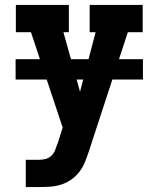

<svg xmlns="http://www.w3.org/2000/svg" viewBox="-20 -540 640 775"><path d="M84 215V105H137Q151 105 164.5 101.5Q178 98 188 88Q198 78 203 65Q208 52 212 39H213V38L233 -25L105 -410H44V-520H258V-410H236L303 -170L366 -410H342V-520H556V-410H496L338 73Q331 94 322.5 115Q314 136 300 154Q286 172 267.5 185Q249 198 227 205Q205 212 182.5 213.5Q160 215 137 215ZM43 -219V-301H557V-219Z"/></svg>

Font: Iosevka Etoile Extrabold
Style: Regular
Weight: 800
Designer: Belleve Invis
Foundry: Belleve Invis
Version: Version 22.1.2; ttfautohint (v1.8.4)